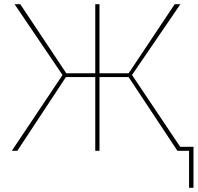

<svg xmlns="http://www.w3.org/2000/svg" viewBox="-20 -714 936 909"><path d="M36 0 276 -359 49 -694H76L294 -367H431V-694H451V-367H589L807 -694H834L605 -359L833 -19H896V175H875V0H820L589 -349H451V0H431V-349H292L62 0Z"/></svg>

Font: Cantarell Thin
Style: Regular
Weight: 100
Designer: Dave Crossland, Nikolaus Waxweiler, Florian Fecher, Jacques Le Bailly, Eben Sorkin, Alexei Vanyashin, Alexios Zavras, Em
Version: Version 0.303